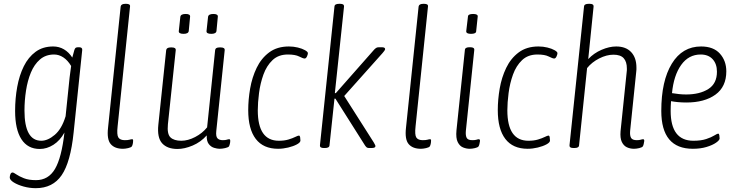

<svg xmlns="http://www.w3.org/2000/svg" viewBox="-20 -772 3873 1004"><path d="M167 212Q135 212 104 203.5Q73 195 52 182Q31 169 31 156Q31 148 34.5 139Q38 130 46 130Q51 130 65.5 140Q80 150 105 160Q130 170 168 170Q233 170 267.5 111.5Q302 53 317 -79Q294 -37 259.5 -15Q225 7 188 7Q125 7 92 -44Q59 -95 59 -192Q59 -257 70 -317.5Q81 -378 104.5 -425.5Q128 -473 166 -501Q204 -529 258 -529Q289 -529 314.5 -514Q340 -499 358 -471Q363 -492 369 -511Q372 -520 376.5 -522.5Q381 -525 390 -525H393Q411 -525 410 -511L365 -79Q349 76 302.5 144Q256 212 167 212ZM196 -36Q230 -36 266.5 -67Q303 -98 323 -164L344 -367Q346 -382 348 -397.5Q350 -413 352 -427Q334 -457 311 -472Q288 -487 263 -487Q219 -487 189 -461Q159 -435 141.5 -392.5Q124 -350 116 -298Q108 -246 108 -194Q108 -36 196 -36Z M623 6Q580 6 559 -18.5Q538 -43 545 -104L611 -738Q613 -752 636 -752H640Q662 -752 660 -738L595 -111Q590 -67 599 -53Q608 -39 633 -39Q649 -39 657.5 -41.5Q666 -44 671 -44Q677 -44 676 -35Q676 -27 674 -18.5Q672 -10 669 -6Q665 -1 650 2.5Q635 6 623 6Z M908 7Q855 7 828 -22.5Q801 -52 808 -120L849 -510Q851 -524 873 -524H878Q900 -524 899 -510L858 -122Q853 -71 871.5 -53.5Q890 -36 928 -36Q963 -36 1000.5 -55.5Q1038 -75 1063 -106L1105 -510Q1106 -524 1128 -524H1134Q1156 -524 1155 -510L1111 -87Q1108 -59 1117 -49Q1126 -39 1145 -39Q1159 -39 1166 -41.5Q1173 -44 1179 -44Q1184 -44 1184 -35Q1184 -27 1181.5 -18Q1179 -9 1177 -6Q1172 -1 1157 2.5Q1142 6 1128 6Q1116 6 1099.5 1Q1083 -4 1071.5 -19Q1060 -34 1061 -64Q1030 -29 987.5 -11Q945 7 908 7ZM1085 -595Q1058 -595 1060 -610L1068 -684Q1070 -699 1096 -699Q1121 -699 1119 -684L1112 -610Q1110 -595 1085 -595ZM940 -595Q913 -595 915 -610L923 -684Q925 -699 951 -699Q976 -699 974 -684L967 -610Q965 -595 940 -595Z M1434 6Q1357 6 1317.5 -45.5Q1278 -97 1278 -196Q1278 -251 1288 -309Q1298 -367 1322 -417Q1346 -467 1387.5 -498Q1429 -529 1491 -529Q1515 -529 1537.5 -523.5Q1560 -518 1575 -509.5Q1590 -501 1590 -494Q1590 -487 1585 -476.5Q1580 -466 1573 -466Q1565 -466 1544.5 -476.5Q1524 -487 1485 -487Q1436 -487 1405 -457.5Q1374 -428 1357.5 -382Q1341 -336 1334.5 -285.5Q1328 -235 1328 -195Q1328 -36 1438 -36Q1467 -36 1488.5 -42.5Q1510 -49 1524 -56Q1538 -63 1543 -63Q1548 -63 1549.5 -54.5Q1551 -46 1551 -37Q1551 -27 1532.5 -17Q1514 -7 1487 -0.5Q1460 6 1434 6Z M1673 2Q1652 2 1653 -12L1729 -738Q1730 -752 1753 -752H1759Q1780 -752 1779 -738L1731 -285H1736L1937 -513Q1943 -519 1948 -522Q1953 -525 1963 -525H1976Q1994 -525 1994 -515Q1992 -507 1980 -494L1780 -270L1934 -28Q1937 -22 1940.5 -16Q1944 -10 1943 -7Q1943 2 1922 2H1910Q1902 2 1898 -1Q1894 -4 1889 -11L1734 -256H1729L1703 -12Q1702 2 1679 2Z M2181 6Q2138 6 2117 -18.5Q2096 -43 2103 -104L2169 -738Q2171 -752 2194 -752H2198Q2220 -752 2218 -738L2153 -111Q2148 -67 2157 -53Q2166 -39 2191 -39Q2207 -39 2215.5 -41.5Q2224 -44 2229 -44Q2235 -44 2234 -35Q2234 -27 2232 -18.5Q2230 -10 2227 -6Q2223 -1 2208 2.5Q2193 6 2181 6Z M2436 6Q2419 6 2401.5 -1Q2384 -8 2373.5 -29Q2363 -50 2367 -91L2411 -511Q2412 -525 2435 -525H2439Q2462 -525 2460 -510L2416 -87Q2414 -63 2420.5 -51Q2427 -39 2450 -39Q2465 -39 2472 -41.5Q2479 -44 2484 -44Q2490 -44 2490 -35Q2489 -27 2487 -18.5Q2485 -10 2482 -6Q2478 -1 2463.5 2.5Q2449 6 2436 6ZM2443 -595Q2417 -595 2418 -609L2427 -685Q2427 -699 2454 -699Q2480 -699 2478 -685L2470 -609Q2470 -595 2443 -595Z M2739 6Q2662 6 2622.5 -45.5Q2583 -97 2583 -196Q2583 -251 2593 -309Q2603 -367 2627 -417Q2651 -467 2692.5 -498Q2734 -529 2796 -529Q2820 -529 2842.5 -523.5Q2865 -518 2880 -509.5Q2895 -501 2895 -494Q2895 -487 2890 -476.5Q2885 -466 2878 -466Q2870 -466 2849.5 -476.5Q2829 -487 2790 -487Q2741 -487 2710 -457.5Q2679 -428 2662.5 -382Q2646 -336 2639.5 -285.5Q2633 -235 2633 -195Q2633 -36 2743 -36Q2772 -36 2793.5 -42.5Q2815 -49 2829 -56Q2843 -63 2848 -63Q2853 -63 2854.5 -54.5Q2856 -46 2856 -37Q2856 -27 2837.5 -17Q2819 -7 2792 -0.5Q2765 6 2739 6Z M3295 6Q3275 6 3258 -2Q3241 -10 3231.5 -30Q3222 -50 3225 -86L3257 -395Q3258 -400 3258 -405Q3258 -410 3258 -414Q3258 -449 3241.5 -467.5Q3225 -486 3188 -486Q3152 -486 3113.5 -466.5Q3075 -447 3050 -416L3008 -12Q3007 2 2984 2H2978Q2957 2 2958 -12L3034 -738Q3035 -752 3058 -752H3064Q3085 -752 3084 -738L3056 -463Q3085 -494 3125.5 -511.5Q3166 -529 3202 -529Q3253 -529 3280.5 -499.5Q3308 -470 3308 -419Q3308 -414 3308 -408.5Q3308 -403 3307 -397L3275 -87Q3273 -63 3280 -51Q3287 -39 3310 -39Q3323 -39 3330.5 -41.5Q3338 -44 3343 -44Q3349 -44 3349 -35Q3348 -27 3346 -18.5Q3344 -10 3341 -6Q3337 -1 3322.5 2.5Q3308 6 3295 6Z M3603 6Q3438 6 3438 -192Q3438 -349 3493 -439Q3548 -529 3646 -529Q3711 -529 3744.5 -491.5Q3778 -454 3778 -399Q3778 -318 3721 -277Q3664 -236 3569 -236Q3546 -236 3525 -238Q3504 -240 3489 -243Q3487 -217 3487 -192Q3487 -36 3606 -36Q3646 -36 3673 -45Q3700 -54 3715 -63.5Q3730 -73 3736 -73Q3740 -73 3741.5 -64.5Q3743 -56 3743 -48Q3743 -39 3724.5 -26Q3706 -13 3674.5 -3.5Q3643 6 3603 6ZM3568 -278Q3639 -278 3684 -306.5Q3729 -335 3729 -397Q3729 -438 3706.5 -462.5Q3684 -487 3644 -487Q3581 -487 3542 -432.5Q3503 -378 3494 -285Q3512 -282 3530.5 -280Q3549 -278 3568 -278Z"/></svg>

Font: Asap Condensed Condensed ExtraLight
Style: Italic
Weight: 200
Width: 3
Italic angle: -6°
Designer: Pablo Cosgaya
Foundry: Omnibus-Type
Version: Version 3.001; ttfautohint (v1.8.4.7-5d5b)